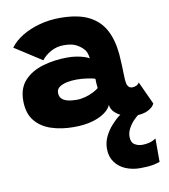

<svg xmlns="http://www.w3.org/2000/svg" viewBox="-88 -610 836 951"><g transform="rotate(-10 330.0 -135.0)"><path d="M640 134V251.5Q627.5 256.5 603.2 261Q579 265.5 540 265.5Q501.5 265.5 468.2 251.8Q435 238 414.8 210.2Q394.5 182.5 394.5 142.5Q394.5 110.5 408.2 81.8Q422 53 442.8 29.8Q463.5 6.5 484.2 -8.8Q505 -24 519 -28.5L582.5 -0.5Q569.5 7.5 553.5 24Q537.5 40.5 526.2 61.2Q515 82 515 103Q515 131.5 532 142.5Q549 153.5 571 153.5Q589.5 153.5 606.8 149Q624 144.5 640 134ZM252 8Q190 8 139 -8.8Q88 -25.5 57.8 -63.2Q27.5 -101 27.5 -164Q27.5 -227.5 63.2 -265.5Q99 -303.5 157 -320.2Q215 -337 280.5 -337Q303.5 -337 325.2 -333.5Q347 -330 363.8 -324.5Q380.5 -319 388.5 -313.5Q388 -325 383.2 -339Q378.5 -353 369.5 -362Q355.5 -377.5 333.5 -388.8Q311.5 -400 273.5 -400Q236 -400 206 -382.8Q176 -365.5 160.5 -344L24.5 -431.5Q47.5 -463 86.5 -486.5Q125.5 -510 174.5 -523.2Q223.5 -536.5 277.5 -536.5Q367.5 -536.5 422.2 -508.8Q477 -481 504 -428.5Q516.5 -404.5 524.5 -375Q532.5 -345.5 536 -309Q538 -281 539.2 -253.8Q540.5 -226.5 541 -199.5Q541.5 -160 549.2 -147.8Q557 -135.5 570.5 -135.5Q583 -135.5 593 -140.5Q603 -145.5 606.5 -154L659.5 -39Q653 -22 628 -8.5Q603 5 563 5Q533.5 5 506.8 -4.5Q480 -14 462 -30.8Q444 -47.5 441.5 -70Q434 -50.5 409.5 -32.5Q385 -14.5 345.5 -3.2Q306 8 252 8ZM290 -122.5Q311 -122.5 333.5 -128.8Q356 -135 374.5 -144.5Q393 -154 401.5 -162Q400 -173 399.2 -186.8Q398.5 -200.5 398.5 -209Q388.5 -213 361.2 -217.2Q334 -221.5 306 -221.5Q281 -221.5 257.5 -216.8Q234 -212 219 -201.5Q204 -191 204 -173Q204 -154.5 214.2 -143.5Q224.5 -132.5 244 -127.5Q263.5 -122.5 290 -122.5Z"/></g></svg>

Font: Grandstander Thin ExtraBold
Style: Regular
Weight: 800
Version: Version 1.200